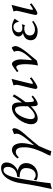

<svg xmlns="http://www.w3.org/2000/svg" viewBox="1276 -1982 986 3579"><g transform="rotate(-90 1769.5 -193.0)"><path d="M35 280C71 268 114 260 145 253C149 173 176 1 204 -171C237 -375 277 -621 384 -621C430 -621 448 -587 448 -542C448 -439 372 -368 265 -368L252 -321C366 -321 426 -286 426 -204C426 -115 386 -21 289 -21C266 -21 235 -37 209 -58L196 -9C229 11 263 18 296 18C418 18 519 -77 519 -201C519 -288 455 -344 375 -354C458 -390 530 -471 530 -564C530 -629 492 -666 427 -666C254 -666 168 -476 141 -283C115 -97 76 85 35 280Z M605 -361 626 -335C651 -366 692 -393 724 -393C812 -393 813 -287 813 -222C813 -108 768 1 730 91C710 138 675 197 654 252L739 271C756 223 829 49 838 37C896 -37 952 -105 1015 -177C1052 -220 1169 -335 1169 -423C1169 -435 1157 -450 1148 -459C1120 -447 1087 -436 1058 -424C1064 -403 1067 -388 1067 -372C1067 -290 926 -141 851 -51C869 -126 891 -201 891 -278C891 -352 865 -464 765 -464C707 -464 638 -413 605 -361Z M1243 -104C1243 -46 1274 16 1346 16C1434 16 1519 -50 1577 -111C1577 -27 1583 16 1619 16C1668 16 1742 -41 1778 -76L1756 -98C1732 -76 1704 -55 1679 -55C1658 -55 1654 -105 1654 -210C1707 -275 1756 -346 1798 -424L1763 -451C1728 -387 1686 -333 1650 -277C1650 -388 1644 -464 1554 -464C1384 -464 1243 -250 1243 -104ZM1338 -116C1338 -200 1417 -407 1517 -407C1571 -407 1579 -325 1579 -259C1579 -230 1577 -165 1577 -165C1535 -116 1461 -38 1395 -38C1350 -38 1338 -74 1338 -116Z M1900 -26C1900 -2 1915 10 1934 10C1964 10 2051 -48 2117 -100L2100 -130C2079 -113 2020 -73 2007 -73C2001 -73 1995 -79 1995 -87C1995 -106 2066 -386 2088 -471L1964 -433C1973 -421 1978 -398 1978 -371C1978 -343 1900 -52 1900 -26Z M2214 -369 2233 -343C2249 -354 2286 -383 2306 -383C2357 -383 2362 -259 2362 -225C2362 -152 2356 -60 2338 22L2427 2C2476 -66 2700 -294 2700 -399C2700 -422 2687 -451 2668 -470L2592 -425C2608 -402 2609 -378 2609 -356C2609 -266 2507 -153 2436 -87C2436 -87 2452 -266 2452 -303C2452 -367 2421 -464 2365 -464C2332 -464 2245 -389 2214 -369Z M2808 -114C2808 -12 2899 15 2983 15C3051 15 3118 -20 3172 -68L3151 -87C3103 -56 3063 -35 3011 -35C2946 -35 2897 -65 2897 -131C2897 -202 2959 -234 3028 -234C3047 -234 3066 -231 3091 -222L3106 -280C3077 -271 3059 -269 3040 -269C2991 -269 2956 -288 2956 -338C2956 -392 3003 -436 3059 -436C3112 -436 3144 -393 3155 -330L3209 -415C3165 -445 3106 -464 3058 -464C2988 -464 2879 -431 2879 -342C2879 -298 2908 -272 2944 -258C2870 -245 2808 -197 2808 -114Z M3279 -26C3279 -2 3294 10 3313 10C3343 10 3430 -48 3496 -100L3479 -130C3458 -113 3399 -73 3386 -73C3380 -73 3374 -79 3374 -87C3374 -106 3445 -386 3467 -471L3343 -433C3352 -421 3357 -398 3357 -371C3357 -343 3279 -52 3279 -26Z"/></g></svg>

Font: KpRoman
Style: SemiboldItalic
Weight: 600
Italic angle: -11°
Version: Version 0.66